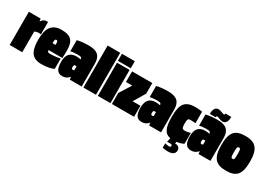

<svg xmlns="http://www.w3.org/2000/svg" viewBox="4 -1467 3446 2474"><g transform="rotate(30 1727.5 -229.5)"><path d="M14 0H201V-308C216 -316 235 -322 263 -322C278 -322 289 -321 294 -319V-503C286 -504 280 -504 272 -504C235 -504 211 -478 198 -456H195L189 -494H14Z M671 -25V-177C652 -172 590 -161 520 -161C488 -161 481 -169 481 -194H685C688 -231 689 -255 689 -302C689 -435 652 -504 500 -504C359 -504 298 -421 298 -245C298 -67 351 10 490 10C585 10 651 -11 671 -25ZM504 -358C522 -358 525 -344 525 -319V-296H481C481 -336 481 -358 504 -358Z M696 -146C696 -38 727 10 798 10C849 10 878 -12 902 -38H904L908 0H1085V-341C1085 -452 1031 -504 903 -504C842 -504 777 -498 731 -486V-321C763 -326 790 -331 835 -331C888 -331 898 -320 898 -297V-296C881 -300 859 -303 835 -303C745 -303 696 -253 696 -146ZM857 -162C857 -185 863 -194 879 -194C885 -194 891 -193 898 -192V-134C892 -131 885 -129 878 -129C860 -129 857 -139 857 -162Z M1298 0V-625H1111V0Z M1324 -520H1515V-625H1324ZM1326 0H1513V-494H1326Z M1865 0V-164H1748L1851 -336V-494H1550V-336H1643L1535 -164V0Z M1877 -146C1877 -38 1908 10 1979 10C2030 10 2059 -12 2083 -38H2085L2089 0H2266V-341C2266 -452 2212 -504 2084 -504C2023 -504 1958 -498 1912 -486V-321C1944 -326 1971 -331 2016 -331C2069 -331 2079 -320 2079 -297V-296C2062 -300 2040 -303 2016 -303C1926 -303 1877 -253 1877 -146ZM2038 -162C2038 -185 2044 -194 2060 -194C2066 -194 2072 -193 2079 -192V-134C2073 -131 2066 -129 2059 -129C2041 -129 2038 -139 2038 -162Z M2568 95C2568 48 2528 33 2494 32L2499 7C2547 1 2586 -13 2602 -26V-186C2587 -181 2553 -171 2519 -171C2483 -171 2472 -186 2472 -246C2472 -315 2481 -328 2512 -328C2548 -328 2570 -326 2591 -324V-495C2573 -498 2529 -504 2493 -504C2336 -504 2285 -436 2285 -246C2285 -82 2318 -10 2407 6L2394 66C2414 65 2422 65 2435 65C2459 65 2470 70 2470 84C2470 98 2464 105 2442 105C2426 105 2404 101 2383 95V160C2403 165 2431 170 2465 170C2515 170 2568 155 2568 95Z M2951 -625H2863C2863 -617 2863 -605 2850 -605C2832 -605 2794 -629 2761 -629C2704 -629 2691 -571 2691 -520H2779C2779 -528 2779 -540 2792 -540C2810 -540 2848 -516 2881 -516C2938 -516 2951 -574 2951 -625ZM2612 -146C2612 -38 2643 10 2714 10C2765 10 2794 -12 2818 -38H2820L2824 0H3001V-341C3001 -452 2947 -504 2819 -504C2758 -504 2693 -498 2647 -486V-321C2679 -326 2706 -331 2751 -331C2804 -331 2814 -320 2814 -297V-296C2797 -300 2775 -303 2751 -303C2661 -303 2612 -253 2612 -146ZM2773 -162C2773 -185 2779 -194 2795 -194C2801 -194 2807 -193 2814 -192V-134C2808 -131 2801 -129 2794 -129C2776 -129 2773 -139 2773 -162Z M3234 10C3387 10 3448 -52 3448 -246C3448 -438 3383 -504 3234 -504C3081 -504 3020 -442 3020 -246C3020 -55 3085 10 3234 10ZM3234 -165C3211 -165 3207 -179 3207 -249C3207 -319 3211 -333 3234 -333C3257 -333 3261 -319 3261 -249C3261 -179 3257 -165 3234 -165Z"/></g></svg>

Font: Blinker Headline
Style: Regular
Weight: 900
Width: 4
Designer: Juergen Huber
Foundry: supertype
Version: Version 1.015;PS 1.15;hotconv 1.0.88;makeotf.lib2.5.647800